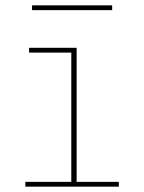

<svg xmlns="http://www.w3.org/2000/svg" viewBox="-20 -699 540 719"><path d="M75 0V-18H247V-502H89V-520H267V-18H425V0ZM400 -661H100V-679H400Z"/></svg>

Font: Iosevka Term Curly Thin
Style: Regular
Weight: 100
Designer: Belleve Invis
Foundry: Belleve Invis
Version: Version 32.3.0